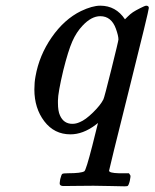

<svg xmlns="http://www.w3.org/2000/svg" viewBox="-20 -462 544 676"><path d="M228 11Q171 11 136 -35Q101 -81 101 -147Q101 -172 105 -193Q118 -267 162 -330.5Q206 -394 265 -423Q305 -442 333 -442Q388 -442 420 -394L429 -403Q439 -413 448 -419Q457 -425 474 -433.5Q491 -442 494 -442Q504 -442 504 -434Q504 -425 435 -149Q364 135 364 139Q364 147 398 148Q405 148 409 148H434Q439 155 439.5 157Q440 159 437 175Q433 191 429 193Q425 194 418 194Q404 194 369.5 193Q335 192 309 192Q284 192 250.5 192.5Q217 193 204 193Q194 193 191 188Q189 185 192 169Q196 153 199 150.5Q202 148 219 148Q266 148 277 141Q283 137 305 51L325 -29L316 -22Q272 11 228 11ZM388 -361Q372 -405 333 -405Q302 -405 271 -372Q249 -349 234.5 -316Q220 -283 203 -215Q184 -135 184 -108V-100Q184 -71 191 -56Q204 -26 235 -26Q248 -26 261 -32Q281 -40 307.5 -66Q334 -92 344 -112Q347 -117 372 -217.5Q397 -318 397 -323Q397 -336 388 -361Z"/></svg>

Font: MathJax_Main
Style: Italic
Weight: 400
Version: Version 1.1